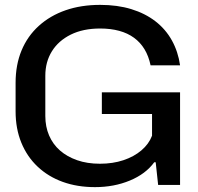

<svg xmlns="http://www.w3.org/2000/svg" viewBox="-20 -759 811 788"><path d="M370 9Q297 9 237.5 -12.5Q178 -34 134.5 -75Q91 -116 67.5 -173.5Q44 -231 44 -302V-419Q44 -493 68.5 -552Q93 -611 139.5 -653Q186 -695 249.5 -717Q313 -739 391 -739Q462 -739 519 -721.5Q576 -704 618 -671.5Q660 -639 685.5 -593Q711 -547 719 -491H598Q590 -529 573 -557Q556 -585 530 -604Q504 -623 469 -632.5Q434 -642 391 -642Q321 -642 270.5 -617Q220 -592 193 -548.5Q166 -505 166 -448V-283Q166 -239 181.5 -203Q197 -167 226 -141.5Q255 -116 296.5 -101.5Q338 -87 390 -87Q443 -87 486.5 -101.5Q530 -116 560.5 -142Q591 -168 604 -202V-291H398V-380H719V0H629L619 -93H613Q578 -45 513 -18Q448 9 370 9Z"/></svg>

Font: Hubot Sans Condensed ExtraLight Medium
Style: Regular
Weight: 500
Version: Version 2.000